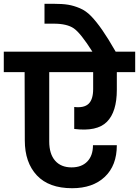

<svg xmlns="http://www.w3.org/2000/svg" viewBox="-41 -1013 734 1014"><path d="M340 -19Q217 -19 153.5 -87Q90 -155 90 -271L89 -632H-21V-740H447Q385 -838 349 -863Q313 -888 243 -888H194V-993H240Q289 -993 319 -988Q349 -983 381 -969.5Q413 -956 440.5 -927.5Q468 -899 499 -854.5Q530 -810 570 -740H673V-632H576V-539Q576 -422 523.5 -369.5Q471 -317 351 -332V-448Q403 -442 427 -465Q451 -488 451 -543V-632H219V-266Q219 -200 250 -164.5Q281 -129 337 -129Q390 -129 420 -160Q450 -191 450 -246H576Q576 -139 512.5 -79Q449 -19 340 -19Z"/></svg>

Font: SVN-Poppins SemiBold
Style: Regular
Weight: 600
Designer: Ninad Kale (Devanagari), Jonny Pinhorn (Latin)
Foundry: Indian Type Foundry
Version: Version 3.002 2017